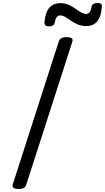

<svg xmlns="http://www.w3.org/2000/svg" viewBox="-20 -1248 700 1282"><path d="M104 14Q82 14 71.5 7Q61 0 65 -16L373 -973Q378 -987 390.5 -993.5Q403 -1000 425 -1000Q448 -1000 458 -993Q468 -986 463 -970L155 -14Q151 0 139 7Q127 14 104 14ZM307 -1072Q275 -1072 277 -1100Q283 -1166 309.5 -1196.5Q336 -1227 383 -1227Q414 -1227 438.5 -1216Q463 -1205 483 -1190.5Q503 -1176 521 -1165.5Q539 -1155 557 -1155Q568 -1155 577.5 -1166Q587 -1177 591 -1202Q595 -1228 632 -1228Q649 -1228 655.5 -1221.5Q662 -1215 660 -1202Q655 -1136 629 -1105Q603 -1074 556 -1074Q524 -1074 499.5 -1084.5Q475 -1095 454.5 -1109.5Q434 -1124 416.5 -1134.5Q399 -1145 381 -1145Q367 -1145 358 -1133Q349 -1121 345 -1096Q343 -1085 333.5 -1078.5Q324 -1072 307 -1072Z"/></svg>

Font: Playwrite CZ
Style: Regular
Weight: 400
Designer: Veronika Burian, José Scaglione
Foundry: TypeTogether
Version: Version 1.002